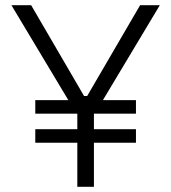

<svg xmlns="http://www.w3.org/2000/svg" viewBox="-20 -720 660 740"><path d="M342 0H278V-292L265 -298L24 -700H100L304 -350H316L520 -700H596L355 -298L342 -292ZM504 -170H116V-222H504ZM504 -282H116V-334H504Z"/></svg>

Font: Space Grotesk Variable Light
Style: Regular
Weight: 300
Designer: Florian Karsten
Foundry: Florian Karsten
Version: Version 2.000